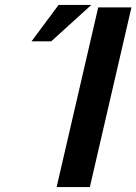

<svg xmlns="http://www.w3.org/2000/svg" viewBox="-20 -760 554 780"><path d="M210 0 379 -730H514L345 0ZM218 -740H351L188 -592H108Z"/></svg>

Font: Miedinger
Style: Bold-Italic
Weight: 700
Italic angle: -13°
Version: Version 001.000